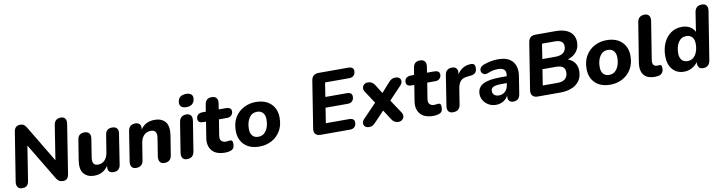

<svg xmlns="http://www.w3.org/2000/svg" viewBox="-25 -1464 8280 2207"><g transform="rotate(-10 4115.0 -360.5)"><path d="M107 9Q73 9 55.5 -13.5Q38 -36 44 -77L135 -648Q140 -681 159 -697.5Q178 -714 206 -714Q236 -714 251.5 -702.5Q267 -691 283 -665L537 -241L600 -642Q611 -714 683 -714Q717 -714 733 -691.5Q749 -669 742 -629L652 -58Q641 9 585 9Q555 9 536.5 -3Q518 -15 503 -41L249 -464L186 -63Q180 -26 161.5 -8.5Q143 9 107 9Z M947 11Q869 11 826 -39.5Q783 -90 801 -199L838 -429Q848 -499 920 -499Q957 -499 975 -477.5Q993 -456 987 -416L953 -201Q946 -154 960 -130.5Q974 -107 1012 -107Q1060 -107 1090.5 -139.5Q1121 -172 1130 -229L1162 -429Q1172 -499 1243 -499Q1282 -499 1299.5 -477Q1317 -455 1310 -416L1255 -62Q1244 9 1173 9Q1099 9 1110 -69L1111 -77Q1083 -33 1041 -11Q999 11 947 11Z M1436 7Q1401 7 1384.5 -16Q1368 -39 1375 -81L1429 -424Q1440 -499 1515 -499Q1549 -499 1565.5 -478.5Q1582 -458 1575 -418V-416Q1629 -501 1741 -501Q1821 -501 1863.5 -451Q1906 -401 1889 -292L1853 -68Q1842 7 1766 7Q1731 7 1714.5 -16Q1698 -39 1704 -81L1737 -289Q1753 -384 1676 -384Q1625 -384 1594 -351.5Q1563 -319 1554 -262L1523 -68Q1512 7 1436 7Z M2125 -581Q2085 -581 2065.5 -600Q2046 -619 2050 -654Q2060 -732 2149 -732Q2189 -732 2209 -712.5Q2229 -693 2223 -658Q2212 -581 2125 -581ZM2030 9Q1995 9 1978.5 -14.5Q1962 -38 1969 -79L2024 -424Q2036 -499 2111 -499Q2146 -499 2162.5 -476Q2179 -453 2172 -411L2117 -66Q2105 9 2030 9Z M2475 11Q2369 11 2322 -45.5Q2275 -102 2289 -191L2319 -378H2285Q2225 -378 2225 -426Q2225 -457 2245 -474Q2265 -491 2300 -491H2336L2350 -574Q2360 -644 2431 -644Q2469 -644 2486.5 -622Q2504 -600 2498 -561L2487 -491H2573Q2602 -491 2618 -479Q2634 -467 2634 -444Q2634 -416 2615.5 -397Q2597 -378 2565 -378H2470L2441 -199Q2433 -152 2452 -132Q2471 -112 2505 -112Q2522 -112 2532 -114.5Q2542 -117 2553 -117Q2569 -117 2576.5 -108.5Q2584 -100 2584 -76Q2584 -35 2570.5 -19Q2557 -3 2534 3Q2521 7 2505 9Q2489 11 2475 11Z M2878 11Q2764 11 2700.5 -50.5Q2637 -112 2637 -215Q2637 -306 2676 -370Q2715 -434 2779.5 -467.5Q2844 -501 2918 -501Q3032 -501 3096 -439.5Q3160 -378 3160 -276Q3160 -184 3120.5 -120Q3081 -56 3017 -22.5Q2953 11 2878 11ZM2882 -102Q2941 -102 2974.5 -153Q3008 -204 3008 -281Q3008 -333 2983 -360.5Q2958 -388 2915 -388Q2855 -388 2822 -337Q2789 -286 2789 -210Q2789 -158 2813.5 -130Q2838 -102 2882 -102Z M3593 0Q3505 0 3518 -87L3604 -630Q3615 -705 3691 -705H4035Q4099 -705 4099 -656Q4099 -622 4079.5 -603Q4060 -584 4027 -584H3745L3719 -419H3968Q4031 -419 4031 -370Q4031 -335 4011.5 -316Q3992 -297 3960 -297H3700L3672 -121H3942Q4006 -121 4006 -72Q4006 -38 3986.5 -19Q3967 0 3934 0Z M4156 9Q4125 9 4108.5 -7Q4092 -23 4092.5 -46.5Q4093 -70 4114 -92L4271 -255L4177 -399Q4160 -424 4163.5 -447Q4167 -470 4184.5 -484.5Q4202 -499 4229 -499Q4280 -499 4309 -452L4373 -350L4471 -460Q4489 -480 4506 -489.5Q4523 -499 4549 -499Q4580 -499 4596.5 -483.5Q4613 -468 4612 -445Q4611 -422 4591 -400L4447 -248L4550 -93Q4567 -67 4563.5 -44Q4560 -21 4542 -6Q4524 9 4497 9Q4447 9 4418 -38L4346 -150L4233 -31Q4214 -11 4198 -1Q4182 9 4156 9Z M4906 11Q4800 11 4753 -45.5Q4706 -102 4720 -191L4750 -378H4716Q4656 -378 4656 -426Q4656 -457 4676 -474Q4696 -491 4731 -491H4767L4781 -574Q4791 -644 4862 -644Q4900 -644 4917.5 -622Q4935 -600 4929 -561L4918 -491H5004Q5033 -491 5049 -479Q5065 -467 5065 -444Q5065 -416 5046.5 -397Q5028 -378 4996 -378H4901L4872 -199Q4864 -152 4883 -132Q4902 -112 4936 -112Q4953 -112 4963 -114.5Q4973 -117 4984 -117Q5000 -117 5007.5 -108.5Q5015 -100 5015 -76Q5015 -35 5001.5 -19Q4988 -3 4965 3Q4952 7 4936 9Q4920 11 4906 11Z M5135 9Q5098 9 5081.5 -13.5Q5065 -36 5072 -76L5127 -427Q5138 -499 5211 -499Q5247 -499 5263 -477Q5279 -455 5273 -415L5271 -407Q5295 -450 5335 -474.5Q5375 -499 5426 -501Q5456 -502 5468 -490Q5480 -478 5480 -452Q5480 -411 5462 -392.5Q5444 -374 5405 -370L5372 -367Q5312 -361 5286.5 -331.5Q5261 -302 5252 -246L5223 -64Q5212 9 5135 9Z M5636 11Q5590 11 5552 -10.5Q5514 -32 5492 -67Q5470 -102 5470 -143Q5470 -221 5536.5 -256.5Q5603 -292 5745 -292H5813L5815 -305Q5822 -346 5800.5 -368Q5779 -390 5728 -390Q5697 -390 5667.5 -384Q5638 -378 5606 -364Q5578 -353 5558 -363Q5538 -373 5531 -393.5Q5524 -414 5535 -435.5Q5546 -457 5580 -470Q5623 -486 5666 -493.5Q5709 -501 5749 -501Q5833 -501 5881 -470Q5929 -439 5946 -386.5Q5963 -334 5952 -269L5920 -66Q5909 9 5839 9Q5806 9 5790 -11.5Q5774 -32 5780 -72Q5756 -29 5718 -9Q5680 11 5636 11ZM5687 -90Q5730 -90 5759.5 -116.5Q5789 -143 5796 -188L5801 -214H5748Q5675 -214 5645 -200.5Q5615 -187 5615 -153Q5615 -123 5635.5 -106.5Q5656 -90 5687 -90Z M6124 0Q6083 0 6063.5 -23Q6044 -46 6050 -87L6136 -630Q6147 -705 6223 -705H6451Q6532 -705 6582 -683Q6632 -661 6655 -623Q6678 -585 6678 -537Q6678 -470 6640 -424.5Q6602 -379 6539 -360Q6589 -342 6617 -303Q6645 -264 6645 -211Q6645 -108 6575 -54Q6505 0 6384 0ZM6251 -415H6404Q6464 -415 6496.5 -441Q6529 -467 6529 -517Q6529 -552 6504 -571Q6479 -590 6426 -590H6278ZM6203 -115H6375Q6436 -115 6466 -142.5Q6496 -170 6496 -220Q6496 -300 6392 -300H6232Z M6973 11Q6859 11 6795.5 -50.5Q6732 -112 6732 -215Q6732 -306 6771 -370Q6810 -434 6874.5 -467.5Q6939 -501 7013 -501Q7127 -501 7191 -439.5Q7255 -378 7255 -276Q7255 -184 7215.5 -120Q7176 -56 7112 -22.5Q7048 11 6973 11ZM6977 -102Q7036 -102 7069.5 -153Q7103 -204 7103 -281Q7103 -333 7078 -360.5Q7053 -388 7010 -388Q6950 -388 6917 -337Q6884 -286 6884 -210Q6884 -158 6908.5 -130Q6933 -102 6977 -102Z M7491 11Q7401 11 7361.5 -39.5Q7322 -90 7337 -186L7410 -638Q7421 -714 7497 -714Q7532 -714 7548.5 -690.5Q7565 -667 7558 -626L7488 -188Q7482 -148 7495.5 -129.5Q7509 -111 7537 -111Q7547 -111 7553.5 -112Q7560 -113 7566 -113Q7578 -113 7585 -105Q7592 -97 7592 -74Q7592 -38 7578 -20.5Q7564 -3 7545 4Q7536 7 7520.5 9Q7505 11 7491 11Z M7831 11Q7748 11 7698 -46.5Q7648 -104 7648 -202Q7648 -287 7678 -354.5Q7708 -422 7763.5 -461.5Q7819 -501 7895 -501Q7946 -501 7985 -479.5Q8024 -458 8044 -416L8079 -641Q8091 -714 8166 -714Q8202 -714 8218.5 -691.5Q8235 -669 8228 -627L8139 -68Q8127 9 8053 9Q8019 9 8003.5 -13Q7988 -35 7993 -73Q7965 -34 7923 -11.5Q7881 11 7831 11ZM7892 -102Q7932 -102 7960 -125.5Q7988 -149 8003 -189.5Q8018 -230 8018 -281Q8018 -333 7993.5 -360.5Q7969 -388 7926 -388Q7866 -388 7833 -337Q7800 -286 7800 -210Q7800 -158 7824.5 -130Q7849 -102 7892 -102Z"/></g></svg>

Font: Nunito ExtraBold
Style: Italic
Weight: 800
Italic angle: -9°
Designer: Vernon Adams
Foundry: Vernon Adams
Version: Version 3.601; ttfautohint (v1.8.2.53-6de2)